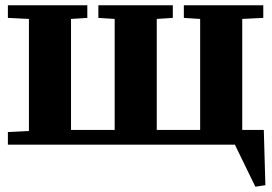

<svg xmlns="http://www.w3.org/2000/svg" viewBox="-20 -550 1035 730"><path d="M901 -478V-56H983L989 154L951 160L873 0H10V-48L90 -52V-478L10 -482V-530H312V-482L250 -478V-56H416V-478L354 -482V-530H637V-482L576 -478V-56H741V-478L679 -482V-530H981V-482Z"/></svg>

Font: Minipax
Style: Bold
Weight: 700
Designer: Raphaël Ronot, Igor Stepanchenko (Cyrillic)
Foundry: steppetype
Version: Version 1.002